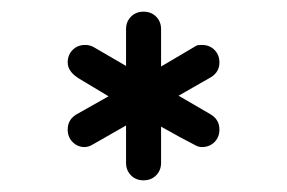

<svg xmlns="http://www.w3.org/2000/svg" viewBox="-20 -841 492 329"><path d="M341 -645Q356 -636 356 -619Q356 -606 347.5 -597.5Q339 -589 326 -589Q320 -589 315 -592Q293 -603 256 -624V-562Q256 -549 247.5 -540.5Q239 -532 226 -532Q213 -532 204.5 -540.5Q196 -549 196 -562V-626L140 -594Q132 -589 125 -589Q113 -589 104.5 -597.5Q96 -606 96 -619Q96 -636 111 -645L166 -676L116 -706Q96 -718 96 -734Q96 -747 104.5 -755.5Q113 -764 126 -764Q134 -764 141 -760L196 -728V-791Q196 -804 204.5 -812.5Q213 -821 226 -821Q239 -821 247.5 -812.5Q256 -804 256 -791V-727L317 -763Q319 -764 326 -764Q339 -764 347.5 -755.5Q356 -747 356 -734Q356 -718 342 -709L286 -677Z"/></svg>

Font: Tsukimi Rounded Medium
Style: Regular
Weight: 500
Designer: Takashi Funayama
Foundry: Takashi Funayama
Version: Version 1.032; ttfautohint (v1.8.3)